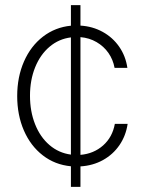

<svg xmlns="http://www.w3.org/2000/svg" viewBox="-20 -727 561 747"><path d="M255.9 -80.1Q193.8 -85.9 146.5 -122.6Q99.1 -159.2 73 -219.2Q46.9 -279.3 46.9 -353.5Q46.9 -427.2 73.2 -487.5Q99.6 -547.9 147.2 -584.5Q194.8 -621.1 255.9 -627V-707H293V-627.4Q340.3 -624.5 379.4 -603Q418.5 -581.5 443.6 -545.4Q468.8 -509.3 475.6 -462.9H425.8Q419.9 -495.1 401.9 -521Q383.8 -546.9 355.7 -563.2Q327.6 -579.6 293 -582.5V-124.5Q344.7 -128.9 381.1 -161.1Q417.5 -193.4 426.8 -245.1H476.6Q469.7 -198.7 444.8 -162.4Q419.9 -126 380.6 -104.2Q341.3 -82.5 293 -79.6V0H255.9ZM255.9 -125.5V-581.5Q209 -575.7 172.9 -545.2Q136.7 -514.6 116.7 -465.1Q96.7 -415.5 96.7 -354.5Q96.7 -293.5 116.5 -243.7Q136.2 -193.8 172.4 -162.8Q208.5 -131.8 255.9 -125.5Z"/></svg>

Font: Pretendard GOV ExtraLight
Style: Regular
Weight: 200
Designer: Base glyphs from Inter by Rasmus Andersson; Hangeul glyphs from Noto Sans CJK(Source Han Sans) by Jang Soo-young and Kan
Foundry: Kil Hyung-jin
Version: Version 1.309